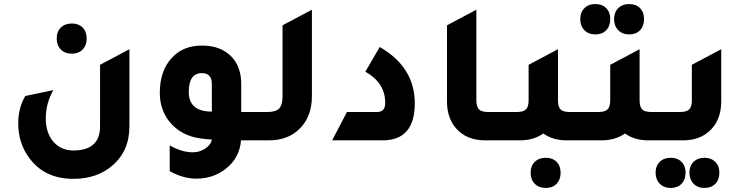

<svg xmlns="http://www.w3.org/2000/svg" viewBox="-20 -693 3671 948"><path d="M335 -428Q301 -428 280.5 -448.5Q260 -469 260 -503Q260 -537 280.5 -557Q301 -577 335 -577Q368 -577 388 -557Q408 -537 408 -503Q408 -469 388 -448.5Q368 -428 335 -428ZM619 -69Q619 53 534 125Q459 190 342 190Q204 190 129 93Q70 18 70 -84Q70 -160 105 -219L243 -248Q206 -182 206 -108Q206 -37 243.5 6.5Q281 50 342 50Q474 50 474 -69V-373L619 -450Z M1289 0H1170Q1163 90 1090 144Q1030 189 949 189Q884 189 818 152V25Q878 59 932 59Q966 59 994 40Q1022 21 1026 -4Q1004 -5 973 -9Q873 -22 816 -93Q769 -153 769 -234Q769 -346 831 -410Q886 -468 977 -468Q1073 -468 1126 -410Q1171 -360 1171 -279V-140H1289ZM1026 -278Q1026 -332 977 -332Q912 -332 912 -239Q912 -142 1026 -142Z M1235 0V-140H1300Q1342 -140 1358.5 -157.5Q1375 -175 1375 -219V-568L1520 -645V-218Q1520 -116 1458 -56Q1401 0 1307 0Z M1620 0 1693 -140H1842Q1882 -140 1882 -185Q1882 -284 1784 -339L1855 -461Q2028 -361 2028 -183Q2028 0 1869 0Z M2376 0Q2284 0 2232 -59Q2187 -111 2187 -192V-568L2332 -645V-198Q2332 -166 2345 -153Q2358 -140 2390 -140H2488V0Z M2793 -140H2890V0H2779Q2709 0 2663 -34Q2615 0 2546 0H2434V-140H2532Q2564 -140 2577 -153Q2590 -166 2590 -198V-373L2735 -450V-198Q2735 -166 2747.5 -153Q2760 -140 2793 -140ZM2675 86Q2708 86 2728 106Q2748 126 2748 160Q2748 194 2728 214.5Q2708 235 2675 235Q2641 235 2620.5 214.5Q2600 194 2600 160Q2600 126 2620.5 106Q2641 86 2675 86Z M2920 -523Q2886 -523 2865.5 -544Q2845 -565 2845 -599Q2845 -632 2865.5 -652.5Q2886 -673 2920 -673Q2953 -673 2973 -653Q2993 -633 2993 -599Q2993 -564 2973 -543.5Q2953 -523 2920 -523ZM3087 -523Q3053 -523 3032.5 -544Q3012 -565 3012 -599Q3012 -632 3032.5 -652.5Q3053 -673 3087 -673Q3120 -673 3140 -653Q3160 -633 3160 -599Q3160 -564 3140 -543.5Q3120 -523 3087 -523ZM3196 -140H3293V0H3182Q3112 0 3066 -34Q3018 0 2949 0H2837V-140H2935Q2967 -140 2980 -153Q2993 -166 2993 -198V-373L3138 -450V-198Q3138 -166 3150.5 -153Q3163 -140 3196 -140Z M3240 0V-140H3338Q3370 -140 3383 -153Q3396 -166 3396 -198V-373L3541 -450V-192Q3541 -99 3483 -46Q3433 0 3352 0ZM3292 235Q3258 235 3237.5 214Q3217 193 3217 159Q3217 126 3237.5 106Q3258 86 3292 86Q3325 86 3345 106Q3365 126 3365 159Q3365 194 3345 214.5Q3325 235 3292 235ZM3458 235Q3425 235 3404.5 214Q3384 193 3384 159Q3384 126 3404.5 106Q3425 86 3458 86Q3491 86 3511.5 106Q3532 126 3532 159Q3532 194 3512 214.5Q3492 235 3458 235Z"/></svg>

Font: Tajawal ExtraBold
Style: Regular
Weight: 800
Designer: Boutros Fonts
Foundry: Created by Boutros International 2017
Version: Version 1.700